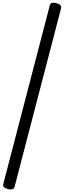

<svg xmlns="http://www.w3.org/2000/svg" viewBox="-20 -1356 486 1453"><path d="M40 75Q19 69 10 59.5Q1 50 5 36L357 -1316Q361 -1330 373 -1334Q385 -1338 407 -1332Q427 -1327 436.5 -1317Q446 -1307 442 -1293L90 59Q86 72 73.5 76Q61 80 40 75Z"/></svg>

Font: Playwrite VN
Style: Regular
Weight: 400
Designer: Veronika Burian, José Scaglione
Foundry: TypeTogether
Version: Version 1.002